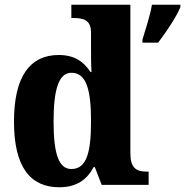

<svg xmlns="http://www.w3.org/2000/svg" viewBox="-20 -780 781 810"><path d="M230 10C303 10 347 -22 375 -75H380L409 0H607V-56H599C554 -56 530 -72 530 -134V-760H281V-704H289C330 -704 364 -697 364 -643V-588C364 -550 364 -506 366 -476H362C335 -517 297 -548 228 -548C108 -548 39 -460 39 -267C39 -75 108 10 230 10ZM581 -613V-600H647C680 -643 724 -708 741 -750V-760H621C614 -717 593 -652 581 -613ZM281 -67C227 -67 206 -133 206 -268C206 -400 227 -473 281 -473C345 -473 364 -400 364 -269C364 -135 345 -67 281 -67Z"/></svg>

Font: Noto Serif Lao SemiCondensed ExtraBold
Style: Regular
Weight: 800
Width: 4
Designer: Monotype Design Team
Foundry: Monotype Imaging Inc.
Version: Version 2.003